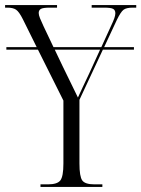

<svg xmlns="http://www.w3.org/2000/svg" viewBox="-26 -734 555 754"><path d="M133 0V-10H162Q199 -10 211 -25.5Q223 -41 223 -92V-339L123 -539H-1V-549H118L64 -658Q49 -688 37 -696Q25 -704 3 -704H-6V-714H198V-704H170Q143 -704 134.5 -699Q126 -694 126 -683Q126 -675 131 -662.5Q136 -650 145 -631L184 -549H372L409 -630Q419 -651 423 -662.5Q427 -674 427 -682Q427 -694 418.5 -699Q410 -704 383 -704H334V-714H509V-704H495Q470 -704 459 -695.5Q448 -687 433 -656L383 -549H500V-539H378L286 -342V-92Q286 -41 297 -25.5Q308 -10 345 -10H376V0ZM220 -474Q236 -441 250.5 -411.5Q265 -382 280 -351Q288 -368 299.5 -393Q311 -418 325 -447L367 -539H189Z"/></svg>

Font: Noto Serif Display Condensed Light
Style: Regular
Weight: 300
Width: 3
Designer: Monotype Design Team
Foundry: Monotype Imaging Inc.
Version: Version 2.009